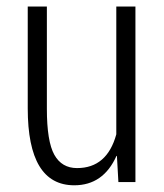

<svg xmlns="http://www.w3.org/2000/svg" viewBox="-20 -548 493 578"><path d="M63.5 -221.7V-528.3H121.1V-220.7Q121.1 -122.1 143.6 -82Q166 -42 211.9 -42Q302.2 -42 330.1 -143.6V-528.3H387.7V0H336.4L332 -78.6H330.6Q291 9.8 203.6 9.8Q63.5 9.8 63.5 -221.7Z"/></svg>

Font: RobotoCondensed-Light
Style: Light
Weight: 300
Designer: Google
Version: Version 1.200311; 2013